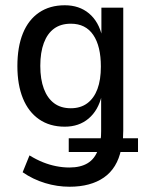

<svg xmlns="http://www.w3.org/2000/svg" viewBox="-20 -520 558 729"><path d="M244 189Q197 189 151 175Q105 161 66 134L92 70Q118 86 143 96Q168 106 193.5 111Q219 116 243 116Q286 116 313 99.5Q340 83 352 49V57H241V5H372L361 13Q363 5 363.5 -3.5Q364 -12 364 -22V-156H366Q353 -101 316.5 -70Q280 -39 226 -39Q169 -39 128.5 -67Q88 -95 67 -146.5Q46 -198 46 -269Q46 -342 67 -393.5Q88 -445 128.5 -472.5Q169 -500 226 -500Q281 -500 318 -469Q355 -438 368 -381L365 -383V-491H448V-24Q448 -8 447 4.5Q446 17 444 27L433 5H504V57H428L440 47Q425 119 374.5 154Q324 189 244 189ZM249 -109Q286 -109 311.5 -128Q337 -147 350 -182Q363 -217 363 -267Q363 -345 334 -387.5Q305 -430 249 -430Q211 -430 185.5 -411.5Q160 -393 146.5 -357Q133 -321 133 -270Q133 -219 146.5 -183Q160 -147 185.5 -128Q211 -109 249 -109Z"/></svg>

Font: Nunito Sans 10pt Condensed Medium
Style: Regular
Weight: 500
Width: 3
Designer: Vernon Adams
Foundry: Vernon Adams
Version: Version 3.101;gftools[0.9.27]